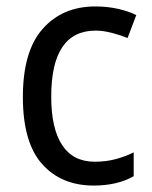

<svg xmlns="http://www.w3.org/2000/svg" viewBox="-20 -566 471 596"><path d="M271 10Q170 10 110.5 -57Q51 -124 51 -265Q51 -407 112.5 -476.5Q174 -546 276 -546Q313 -546 346.5 -538.5Q380 -531 403 -519L376 -448Q354 -457 327 -464Q300 -471 277 -471Q139 -471 139 -266Q139 -167 173 -115.5Q207 -64 274 -64Q309 -64 339 -72Q369 -80 395 -93V-19Q344 10 271 10Z"/></svg>

Font: Noto Sans Ethiopic SemCond
Style: Regular
Weight: 400
Width: 4
Designer: Monotype Design Team
Foundry: Monotype Imaging Inc.
Version: Version 2.102; ttfautohint (v1.8.4.7-5d5b)